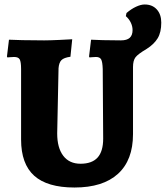

<svg xmlns="http://www.w3.org/2000/svg" viewBox="-20 -824 739 856"><path d="M74 -202V-516Q74 -548 68 -559Q62 -570 43 -570Q34 -570 25 -569Q16 -568 13 -568L11 -572L20 -647Q35 -646 80 -645Q125 -644 177 -644Q202 -644 245 -646Q288 -648 302 -649L294 -571Q265 -567 254 -556Q243 -545 241 -520L235 -229Q235 -165 262 -129.5Q289 -94 339 -94Q390 -94 415 -121.5Q440 -149 440 -206L438 -516Q437 -548 431 -559Q425 -570 408 -570Q399 -570 390.5 -569Q382 -568 379 -568L377 -572L386 -647Q400 -646 439 -645Q478 -644 519 -644Q546 -644 558.5 -655.5Q571 -667 571 -690Q571 -707 563 -723.5Q555 -740 541 -752L544 -766Q565 -784 586.5 -794Q608 -804 625 -804Q659 -804 679 -782Q699 -760 699 -723Q699 -680 683 -653.5Q667 -627 634 -606Q595 -583 584 -568.5Q573 -554 573 -525V-226Q573 -110 506 -49Q439 12 312 12Q191 12 132.5 -40.5Q74 -93 74 -202Z"/></svg>

Font: Alegreya SC ExtraBold
Style: Regular
Weight: 800
Designer: Juan Pablo del Peral
Foundry: Huerta Tipografica
Version: Version 2.007; ttfautohint (v1.6)